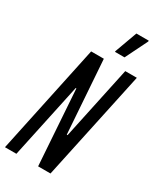

<svg xmlns="http://www.w3.org/2000/svg" viewBox="-224 -972 878 1048"><g transform="rotate(30 215.0 -448.0)"><path d="M-2 0 144 -688H224L256 -228H261L359 -688H432L285 0H207L175 -473H171L70 0ZM258 -751V-756L309 -896H387V-891L318 -751Z"/></g></svg>

Font: Saira Ultra Condensed Medium
Style: Italic
Weight: 500
Width: 1
Italic angle: -12°
Designer: Hector Gatti with collaboration of the Omnibus-Type team
Foundry: Omnibus-Type
Version: Version 1.001; ttfautohint (v1.8)